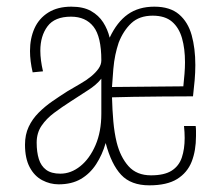

<svg xmlns="http://www.w3.org/2000/svg" viewBox="-20 -546 649 576"><path d="M156 7Q130 7 106.5 -5.5Q83 -18 69 -44.5Q55 -71 55 -112Q55 -142 66 -165.5Q77 -189 96 -208Q115 -227 137.5 -242.5Q160 -258 182 -272Q202 -284 220.5 -294.5Q239 -305 253 -316.5Q267 -328 275.5 -340Q284 -352 284 -365Q284 -436 260.5 -466Q237 -496 193 -496Q144 -496 122.5 -467Q101 -438 101 -394Q101 -380 103 -364.5Q105 -349 109 -332L78 -329Q74 -346 72 -362Q70 -378 70 -393Q70 -431 83.5 -461Q97 -491 125 -508.5Q153 -526 194 -526Q230 -526 253 -513Q276 -500 289.5 -479Q303 -458 309 -433Q331 -480 363.5 -503Q396 -526 443 -526Q490 -526 517 -503Q544 -480 555 -440.5Q566 -401 566 -351Q566 -329 564 -305.5Q562 -282 559 -257Q513 -257 466 -256.5Q419 -256 380 -255.5Q341 -255 316 -254Q317 -216 320 -182Q323 -148 330 -119Q341 -75 365.5 -47.5Q390 -20 433 -20Q473 -20 495 -34Q517 -48 525.5 -73.5Q534 -99 534 -132Q534 -140 533.5 -149.5Q533 -159 532 -168H567Q568 -161 568 -153.5Q568 -146 568 -138Q568 -94 555 -61Q542 -28 511.5 -9Q481 10 428 10Q373 10 343.5 -21.5Q314 -53 297 -117Q287 -82 268.5 -53.5Q250 -25 222.5 -9Q195 7 156 7ZM161 -25Q193 -25 221 -47.5Q249 -70 266.5 -110.5Q284 -151 284 -205Q284 -223 284 -240Q284 -257 284 -275Q284 -293 284 -310Q269 -291 243.5 -275Q218 -259 191 -241Q166 -225 142.5 -207.5Q119 -190 104.5 -168.5Q90 -147 90 -118Q90 -90 96.5 -69Q103 -48 118.5 -36.5Q134 -25 161 -25ZM316 -285 530 -287Q532 -306 533.5 -324.5Q535 -343 535 -359Q535 -400 526 -431.5Q517 -463 496 -481Q475 -499 438 -499Q398 -499 374 -476.5Q350 -454 336 -418Q330 -400 326 -381Q322 -362 320 -339Q318 -316 316 -285Z"/></svg>

Font: Truculenta Thin
Style: Regular
Weight: 250
Version: Version 1.002